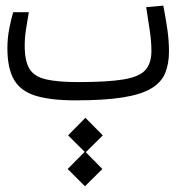

<svg xmlns="http://www.w3.org/2000/svg" viewBox="-20 -355 626 683"><path d="M248.5 2Q160.6 2 107.4 -14.2Q54.2 -30.3 30.3 -70.6Q6.3 -110.8 6.3 -184.1Q6.3 -219.7 13.4 -255.4Q20.5 -291 26.9 -311.5H82.5Q77.1 -278.8 72.5 -250.5Q67.9 -222.2 67.9 -191.9Q67.9 -138.2 84.7 -110.4Q101.6 -82.5 143.1 -72.8Q184.6 -63 258.3 -63Q363.3 -63 419.7 -72.5Q476.1 -82 497.3 -106Q518.6 -129.9 518.6 -173.3Q518.6 -206.1 513.4 -241.9Q508.3 -277.8 500 -329.6L561 -335Q569.8 -289.1 575.4 -250Q581.1 -210.9 581.1 -172.4Q581.1 -127 567.1 -94Q553.2 -61 517.1 -39.8Q481 -18.6 416 -8.3Q351.1 2 248.5 2ZM282.2 307.6 220.7 246.1 281.2 185.1 222.2 126.5 283.7 64 345.7 126.5 285.2 186.5 344.2 246.1Z"/></svg>

Font: CaskaydiaMono NF Light
Style: Regular
Weight: 300
Designer: Aaron Bell
Foundry: Saja Typeworks
Version: Version 2111.001; ttfautohint (v1.8.4);Nerd Fonts 3.1.1